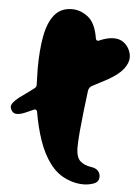

<svg xmlns="http://www.w3.org/2000/svg" viewBox="-61 -858 658 916"><g transform="rotate(5 268.5 -400.0)"><path d="M372 14Q356 14 337 10.5Q318 7 294 -3Q246 -23 212 -68.5Q178 -114 156.5 -177Q135 -240 123 -312Q122 -318 117.5 -320.5Q113 -323 108 -321L70 -304Q45 -293 28 -293Q12 -293 4 -304.5Q-4 -316 -4 -326Q-4 -343 31 -371Q48 -384 65.5 -396Q83 -408 99 -421Q110 -427 110 -440Q110 -460 109 -478.5Q108 -497 108 -516Q108 -606 120.5 -673Q133 -740 163.5 -777Q194 -814 247 -814Q288 -814 324 -786Q360 -758 372 -685Q373 -678 378 -675.5Q383 -673 388 -676Q426 -693 457 -693Q485 -693 503.5 -679.5Q522 -666 531.5 -646.5Q541 -627 541 -608Q541 -582 519.5 -553.5Q498 -525 447 -496Q431 -487 413 -478Q395 -469 375 -458Q358 -450 356 -431Q350 -384 344 -332Q338 -280 334 -234.5Q330 -189 330 -161Q330 -111 351 -93.5Q372 -76 402 -72Q425 -69 436 -57Q447 -45 447 -29Q447 -4 423 5Q399 14 372 14Z"/></g></svg>

Font: Matemasie
Style: Regular
Weight: 400
Designer: Adam Yeo
Version: Version 1.001; ttfautohint (v1.8.4.7-5d5b)